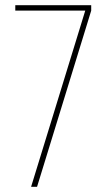

<svg xmlns="http://www.w3.org/2000/svg" viewBox="-20 -721 411 741"><path d="M100 0 309 -680H39V-701H332V-680L123 0Z"/></svg>

Font: Bebas Neue Light
Style: Regular
Weight: 300
Designer: Ryoichi Tsunekawa
Foundry: Ryoichi Tsunekawa
Version: Version 1.003;PS 001.003;hotconv 1.0.70;makeotf.lib2.5.58329